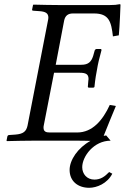

<svg xmlns="http://www.w3.org/2000/svg" viewBox="-20 -669 593 913"><path d="M404 224C440 224 490 204 514 157L499 149C479 170 459 185 429 185C393 185 371 158 371 126C371 75 426 0 506 0L485 -25C481 -24 477 -24 473 -23C492 -69 512 -121 531 -165L502 -170C469 -98 420 -39 347 -39H217C199 -39 187 -43 187 -62C187 -65 187 -68 188 -72L237 -323H359C389 -323 401 -316 401 -293C401 -291 400 -288 400 -285L398 -260C397 -257 398 -252 403 -252H424L429 -255C433 -295 438 -322 442 -342C445 -362 452 -392 463 -432L460 -436H439C435 -436 431 -432 430 -428L423 -403C414 -375 400 -361 367 -361H245L285 -571C290 -595 304 -605 327 -605H427C499 -605 509 -565 517 -496L545 -501C549 -542 553 -638 553 -646C553 -648 552 -649 549 -649C532 -646 526 -645 503 -645H260C223 -645 184 -646 139 -647L137 -645L133 -625C132 -622 132 -618 139 -618L167 -616C197 -614 210 -606 210 -585C210 -581 209 -576 208 -571L111 -72C105 -44 91 -32 53 -29L24 -27C18 -27 16 -23 15 -20L11 0L13 2C58 1 98 0 135 0H341C361 0 387 0 410 1C350 34 311 92 311 139C311 193 351 224 404 224Z"/></svg>

Font: Libertinus Serif
Style: Italic
Weight: 400
Italic angle: -12°
Designer: Philipp H. Poll, Khaled Hosny
Foundry: Caleb Maclennan
Version: Version 7.050;RELEASE